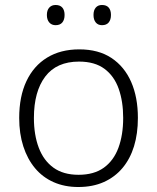

<svg xmlns="http://www.w3.org/2000/svg" viewBox="-20 -740 630 770"><path d="M533 -267Q533 -204 517.5 -153.5Q502 -103 471.5 -66.5Q441 -30 396.5 -10Q352 10 294 10Q239 10 195 -9.5Q151 -29 120.5 -65.5Q90 -102 73.5 -153Q57 -204 57 -267Q57 -353 86 -414.5Q115 -476 169 -509Q223 -542 298 -542Q375 -542 427 -507.5Q479 -473 506 -411.5Q533 -350 533 -267ZM116 -267Q116 -199 135.5 -147.5Q155 -96 194.5 -67.5Q234 -39 295 -39Q357 -39 396.5 -67.5Q436 -96 455 -147.5Q474 -199 474 -267Q474 -333 456 -384Q438 -435 399 -464Q360 -493 297 -493Q207 -493 161.5 -433Q116 -373 116 -267ZM168 -680Q168 -699 177.5 -709.5Q187 -720 203 -720Q221 -720 230 -709.5Q239 -699 239 -680Q239 -661 230 -650Q221 -639 203 -639Q187 -639 177.5 -650Q168 -661 168 -680ZM355 -680Q355 -699 364 -709.5Q373 -720 389 -720Q407 -720 416 -709.5Q425 -699 425 -680Q425 -661 416 -650Q407 -639 389 -639Q373 -639 364 -650Q355 -661 355 -680Z"/></svg>

Font: Noto Sans Armenian Light
Style: Regular
Weight: 300
Designer: Monotype Design Team
Foundry: Monotype Imaging Inc.
Version: Version 2.007